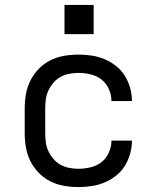

<svg xmlns="http://www.w3.org/2000/svg" viewBox="-20 -749 640 777"><path d="M298 8Q268 8 239 3Q210 -2 184 -15Q158 -28 137 -49.5Q116 -71 103 -97Q90 -123 85 -152Q80 -181 80 -210V-310Q80 -339 85 -368Q90 -397 103 -423Q116 -449 137 -470.5Q158 -492 184 -505Q210 -518 239 -523Q268 -528 298 -528Q325 -528 351.5 -524Q378 -520 403 -509.5Q428 -499 449.5 -482Q471 -465 485 -442.5Q499 -420 506.5 -393.5Q514 -367 514 -340H431Q431 -365 420.5 -388.5Q410 -412 391 -427Q372 -442 347 -448Q322 -454 298 -454Q279 -454 260.5 -450.5Q242 -447 225.5 -438Q209 -429 196.5 -414.5Q184 -400 176 -383Q168 -366 165.5 -347.5Q163 -329 163 -310V-210Q163 -191 165.5 -172.5Q168 -154 176 -137Q184 -120 196.5 -105.5Q209 -91 225.5 -82Q242 -73 260.5 -69.5Q279 -66 298 -66Q322 -66 347 -72Q372 -78 391 -93Q410 -108 420.5 -131.5Q431 -155 431 -180H514Q514 -153 506.5 -126.5Q499 -100 485 -77.5Q471 -55 449.5 -38Q428 -21 403 -10.5Q378 0 351.5 4Q325 8 298 8ZM241 -611V-729H359V-611Z"/></svg>

Font: Nova Nerd Font
Style: Regular
Weight: 400
Designer: Belleve Invis
Foundry: Belleve Invis
Version: Version 24.1.4; ttfautohint (v1.8.4);Nerd Fonts 3.1.1